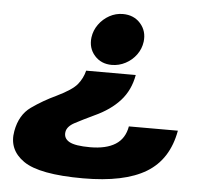

<svg xmlns="http://www.w3.org/2000/svg" viewBox="-51 -750 833 808"><g transform="rotate(5 365.5 -346.0)"><path d="M512 -447.5Q500.5 -382.5 460.2 -338Q420 -293.5 353 -263Q305.5 -240.5 273.5 -223.5Q241.5 -206.5 238 -183Q234 -156 258.8 -142Q283.5 -128 347 -128Q414.5 -128 453.8 -152.8Q493 -177.5 502 -229.5H709Q687 -106.5 594.8 -50.8Q502.5 5 328.5 5Q144 5 76.5 -42Q9 -89 23.5 -168Q36 -237.5 84 -271.5Q132 -305.5 187.5 -331.5Q252.5 -363 273.5 -389Q294.5 -415 302.5 -447.5ZM436 -698.5Q482.5 -698.5 510.5 -666.8Q538.5 -635 533 -590Q529 -559.5 511 -534.8Q493 -510 465.5 -495.5Q438 -481 407.5 -481Q362.5 -481 334.8 -512.2Q307 -543.5 312.5 -589Q316.5 -619 334.5 -644Q352.5 -669 379.2 -683.8Q406 -698.5 436 -698.5Z"/></g></svg>

Font: Anybody ExtraExpanded ExtraBold
Style: Italic
Weight: 800
Width: 8
Italic angle: -10°
Designer: Tyler Finck
Foundry: Etcetera Type Company
Version: Version 1.010; ttfautohint (v1.8.3) -l 8 -r 50 -G 200 -x 14 